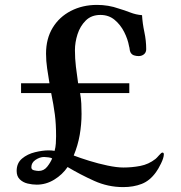

<svg xmlns="http://www.w3.org/2000/svg" viewBox="-20 -757 740 784"><path d="M193 -110Q189 -113 177.5 -114.5Q166 -116 160 -116Q143 -116 125.5 -104.5Q108 -93 108 -74Q108 -64 119.5 -61.5Q131 -59 138 -59Q159 -59 172.5 -76Q186 -93 193 -110ZM649 -127Q649 -113 637.5 -89.5Q626 -66 617 -54Q592 -19 558.5 -6Q525 7 483 7Q421 7 364.5 -18.5Q308 -44 256 -75Q235 -44 201.5 -23.5Q168 -3 130 -3Q112 -3 93 -7.5Q74 -12 61 -24.5Q48 -37 48 -59Q48 -91 70 -109.5Q92 -128 123 -135.5Q154 -143 179 -143Q185 -143 191 -142.5Q197 -142 203 -141Q207 -156 208 -171Q209 -186 209 -201Q209 -251 204 -289.5Q199 -328 189 -377H66V-417H182Q177 -447 172.5 -477.5Q168 -508 168 -538Q168 -599 195 -643.5Q222 -688 269.5 -712.5Q317 -737 376 -737Q423 -737 465 -722Q489 -715 512 -706Q535 -697 560 -695Q562 -661 569.5 -626Q577 -591 577 -556Q577 -543 568 -535.5Q559 -528 546 -528Q536 -528 527 -531Q518 -534 513 -543Q510 -549 509.5 -555.5Q509 -562 507 -568Q502 -597 487 -626.5Q472 -656 448 -676Q424 -696 390 -696Q353 -696 330 -673Q307 -650 296.5 -617Q286 -584 286 -552Q286 -518 290 -484.5Q294 -451 299 -417H508V-377H307Q311 -355 312 -334Q313 -313 313 -292Q313 -249 305.5 -206Q298 -163 281 -122Q307 -112 344 -100.5Q381 -89 419 -81Q457 -73 484 -73Q519 -73 553 -79.5Q587 -86 615 -108Q620 -112 629.5 -123Q639 -134 643 -134Q649 -134 649 -127Z"/></svg>

Font: Kaisei Tokumin
Style: Bold
Weight: 700
Designer: Font-Kai, 金井和夫
Foundry: KAZUO KANAI
Version: Version 5.003